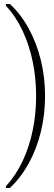

<svg xmlns="http://www.w3.org/2000/svg" viewBox="-20 -823 266 946"><path d="M202 -350Q202 -259 181.5 -174.5Q161 -90 122 -19Q83 52 29 103H9V95Q59 40 92 -30.5Q125 -101 141.5 -182.5Q158 -264 158 -350Q158 -436 141.5 -517.5Q125 -599 92 -670Q59 -741 9 -795V-803H29Q83 -753 122 -681.5Q161 -610 181.5 -525.5Q202 -441 202 -350Z"/></svg>

Font: Phudu SemiBold
Style: Regular
Weight: 600
Version: Version 1.005;gftools[0.9.23]